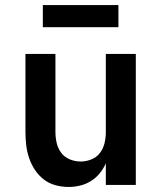

<svg xmlns="http://www.w3.org/2000/svg" viewBox="-20 -734 640 762"><path d="M252 8Q226 8 200 1Q174 -6 153.5 -22Q133 -38 118.5 -60Q104 -82 95.5 -107Q87 -132 84 -158Q81 -184 81 -210V-520H200V-210Q200 -188 205 -166.5Q210 -145 223 -127.5Q236 -110 257 -101.5Q278 -93 300 -93Q322 -93 343 -101.5Q364 -110 377 -127.5Q390 -145 395 -166.5Q400 -188 400 -210V-520H519V0H400V-86Q391 -65 376 -46.5Q361 -28 341 -15.5Q321 -3 298 2.5Q275 8 252 8ZM150 -626V-714H450V-626Z"/></svg>

Font: Iosevka Custom Extended
Style: Bold
Weight: 700
Width: 7
Monospace: yes
Designer: Belleve Invis
Foundry: Belleve Invis
Version: Version 11.2.4; ttfautohint (v1.8.4)